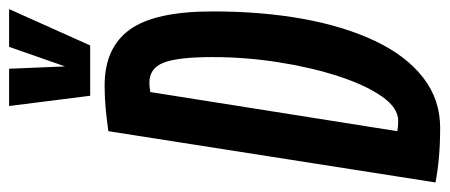

<svg xmlns="http://www.w3.org/2000/svg" viewBox="-308 -658 965 412"><g transform="rotate(-90 174.0 -452.5)"><path d="M105 10Q40 10 -12 0L98 -702Q127 -706 149.5 -708Q172 -710 196 -710Q277 -710 316 -656Q355 -602 355 -478Q355 -373 339 -284.5Q323 -196 291.5 -129.5Q260 -63 213 -26.5Q166 10 105 10ZM120 -80Q148 -80 172.5 -115Q197 -150 216 -208.5Q235 -267 246 -337.5Q257 -408 257 -478Q257 -553 245 -583.5Q233 -614 202 -614Q194 -614 182 -612L98 -82Q103 -81 108.5 -80.5Q114 -80 120 -80ZM360 -915 282 -741H174L152 -915H232L237 -795L279 -915Z"/></g></svg>

Font: Georama ExtraCondensed SemiBold
Style: Italic
Weight: 600
Width: 2
Italic angle: -9°
Designer: Jean-Baptiste Levee
Foundry: Production Type
Version: Version 1.000